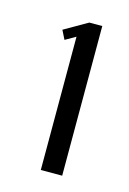

<svg xmlns="http://www.w3.org/2000/svg" viewBox="-61 -735 250 373"><g transform="rotate(15 63.5 -548.5)"><path d="M57 -666 36 -654 27 -672 74 -699H100V-398H57Z"/></g></svg>

Font: Moniqa Paragraph
Style: Bold
Weight: 700
Designer: Rajesh Rajput
Foundry: Rajesh Rajput
Version: Version 1.000